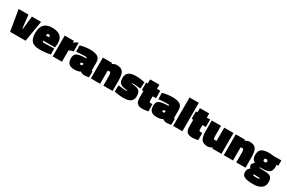

<svg xmlns="http://www.w3.org/2000/svg" viewBox="172 -2251 6034 4032"><g transform="rotate(30 3189.5 -235.0)"><path d="M1 -505H239L275 -187H288L322 -505H546L461 0H86Z M778 -187Q779 -152 823 -152Q923 -152 1023 -158L1062 -161L1067 -16Q934 13 802.5 13Q671 13 612.5 -47.5Q554 -108 554 -243.5Q554 -379 617 -448.5Q680 -518 813.5 -518Q947 -518 1012 -461Q1077 -404 1077 -286L1067 -187ZM853 -309Q853 -338 844.5 -350Q836 -362 815 -362Q794 -362 786 -350Q778 -338 777 -309Z M1343 0H1119V-505H1343V-458Q1406 -518 1449 -518V-310Q1415 -310 1361 -283L1343 -274Z M1977 -342V-152Q1986 -145 2001 -141L1998 1Q1920 13 1891 13Q1862 13 1838 4.5Q1814 -4 1806 -13L1798 -22Q1736 13 1647.5 13Q1559 13 1514 -27.5Q1469 -68 1469 -158Q1469 -248 1520 -278.5Q1571 -309 1681 -313L1753 -316V-325Q1753 -344 1711 -344Q1620 -344 1529 -334L1496 -331L1491 -483Q1623 -518 1732 -518Q1846 -518 1909 -484Q1977 -448 1977 -342ZM1715 -141Q1734 -141 1753 -156V-193L1719 -191Q1693 -189 1693 -165Q1693 -141 1715 -141Z M2268 0H2044V-505H2267V-479Q2330 -518 2377 -518Q2485 -518 2528 -459.5Q2571 -401 2571 -253V0H2347V-238Q2347 -325 2311 -325L2268 -318Z M3051 -335Q2927 -349 2882 -349Q2837 -349 2837 -341Q2837 -335 2915.5 -326.5Q2994 -318 3030 -281.5Q3066 -245 3066 -157Q3066 -69 3011.5 -28Q2957 13 2844 13Q2781 13 2724 6.5Q2667 0 2642 -7L2616 -14L2621 -165Q2745 -148 2793.5 -148Q2842 -148 2842 -157Q2842 -162 2763 -172.5Q2684 -183 2648.5 -219.5Q2613 -256 2613 -334Q2613 -436 2671.5 -477Q2730 -518 2837 -518Q2951 -518 3032 -498L3059 -492Z M3356 -324V-220Q3356 -195 3362.5 -186.5Q3369 -178 3389 -178L3434 -179L3437 -5Q3351 13 3305 13Q3212 13 3172 -25.5Q3132 -64 3132 -168V-324H3093V-505H3132V-605H3356V-505H3437V-324Z M3972 -342V-152Q3981 -145 3996 -141L3993 1Q3915 13 3886 13Q3857 13 3833 4.5Q3809 -4 3801 -13L3793 -22Q3731 13 3642.5 13Q3554 13 3509 -27.5Q3464 -68 3464 -158Q3464 -248 3515 -278.5Q3566 -309 3676 -313L3748 -316V-325Q3748 -344 3706 -344Q3615 -344 3524 -334L3491 -331L3486 -483Q3618 -518 3727 -518Q3841 -518 3904 -484Q3972 -448 3972 -342ZM3710 -141Q3729 -141 3748 -156V-193L3714 -191Q3688 -189 3688 -165Q3688 -141 3710 -141Z M4039 0V-690H4263V0Z M4564 -324V-220Q4564 -195 4570.5 -186.5Q4577 -178 4597 -178L4642 -179L4645 -5Q4559 13 4513 13Q4420 13 4380 -25.5Q4340 -64 4340 -168V-324H4301V-505H4340V-605H4564V-505H4645V-324Z M4987 -505H5211V0H4989V-24Q4925 13 4875 13Q4769 13 4727 -48.5Q4685 -110 4685 -244V-505H4909V-259Q4909 -214 4917 -197Q4925 -180 4943 -180L4987 -186Z M5491 0H5267V-505H5490V-479Q5553 -518 5600 -518Q5708 -518 5751 -459.5Q5794 -401 5794 -253V0H5570V-238Q5570 -325 5534 -325L5491 -318Z M5909 196Q5829 170 5829 81Q5829 45 5843 17Q5857 -11 5893 -39Q5857 -64 5857 -114Q5857 -125 5871.5 -143.5Q5886 -162 5901 -174L5915 -187Q5834 -225 5834 -331Q5834 -437 5891.5 -477.5Q5949 -518 6082 -518Q6115 -518 6169 -510L6185 -507L6370 -510V-379H6323Q6332 -354 6332 -338Q6332 -230 6277 -193.5Q6222 -157 6090 -157Q6070 -157 6052 -160Q6048 -154 6048 -148Q6048 -138 6166 -138Q6284 -138 6325.5 -103Q6367 -68 6367 24.5Q6367 117 6299 168.5Q6231 220 6105 220Q5979 220 5909 196ZM6012 53Q6012 66 6088 66Q6164 66 6164 50Q6164 40 6151 37.5Q6138 35 6098 35L6021 31Q6012 36 6012 53ZM6053 -311Q6062 -303 6083 -303Q6104 -303 6113 -311Q6122 -319 6122 -339Q6122 -359 6113 -367Q6104 -375 6083 -375Q6062 -375 6053 -367Q6044 -359 6044 -339Q6044 -319 6053 -311Z"/></g></svg>

Font: Titillium Web
Style: Black
Weight: 900
Version: Version 1.001;PS 35.000;hotconv 1.0.70;makeotf.lib2.5.55311